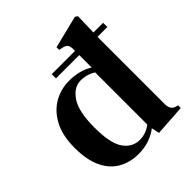

<svg xmlns="http://www.w3.org/2000/svg" viewBox="-198 -828 967 967"><g transform="rotate(-45 286.0 -344.0)"><path d="M231 14Q172 14 125 -12.5Q78 -39 51.5 -94.5Q25 -150 25 -236Q25 -322 55 -379.5Q85 -437 135 -466Q185 -495 245 -495Q281 -495 314 -486.5Q347 -478 372 -461V-550H206V-580H372V-591Q372 -612 365.5 -621.5Q359 -631 339 -636L319 -640V-659L493 -702L506 -693L503 -580H572V-550H502V-71Q502 -52 509 -39.5Q516 -27 534 -22L545 -19V0L379 11L370 -31Q343 -10 308 2Q273 14 231 14ZM286 -32Q329 -32 367 -60V-432Q330 -455 287 -455Q238 -455 203 -403.5Q168 -352 168 -238Q168 -124 201 -78Q234 -32 286 -32Z"/></g></svg>

Font: DM Serif Text
Style: Regular
Weight: 400
Designer: Colophon Foundry, Frank Grießhammer
Foundry: Colophon Foundry
Version: Version 5.200; ttfautohint (v1.8.3)